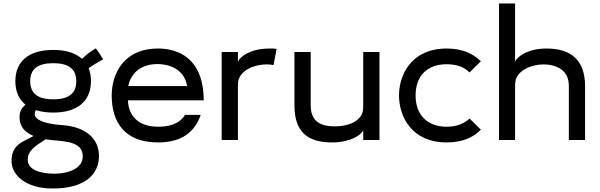

<svg xmlns="http://www.w3.org/2000/svg" viewBox="-20 -802 3437 1100"><path d="M282 278C464 278 547 199 547 92C547 -21 453 -77 339 -85C222 -93 179 -120 179 -148C179 -157 180 -163 186 -171C214 -162 247 -157 285 -157C423 -157 501 -222 501 -337C501 -365 497 -389 488 -411C511 -428 534 -442 571 -462C558 -484 547 -501 529 -525C499 -508 474 -488 450 -465C413 -498 358 -516 285 -516C146 -516 68 -452 68 -337C68 -279 88 -233 126 -202C104 -184 92 -166 92 -129C92 -76 124 -43 172 -23C116 10 46 22 46 122C46 193 118 278 282 278ZM139 113C139 64 173 40 241 -4C261 -1 281 2 303 3C416 11 454 38 454 95C454 161 375 193 293 193C211 193 139 172 139 113ZM153 -337C153 -406 196 -440 285 -440C374 -440 417 -406 417 -337C417 -267 374 -233 285 -233C196 -233 153 -267 153 -337Z M886 14C987 14 1087 -19 1130 -144H1040C1006 -88 942 -76 886 -76C769 -76 716 -142 713 -227H1147C1147 -473 995 -524 886 -524C685 -524 620 -375 620 -255C620 -103 693 14 886 14ZM715 -309C730 -385 789 -435 883 -435C940 -435 1035 -412 1052 -309Z M1250 0H1343V-302C1343 -313 1343 -326 1345 -337C1356 -397 1433 -433 1507 -433C1521 -433 1534 -432 1547 -429L1565 -522C1552 -524 1539 -524 1524 -524C1419 -524 1359 -481 1343 -450V-504H1250Z M1881 14C1986 14 2046 -26 2061 -55V0H2154V-504H2061V-202C2061 -191 2061 -178 2059 -167C2048 -107 1974 -78 1900 -78C1806 -78 1760 -113 1760 -201V-504H1667V-197C1667 -52 1737 14 1881 14Z M2539 14C2630 14 2692 -15 2735 -59L2670 -123C2639 -93 2595 -76 2539 -76C2430 -76 2361 -142 2361 -255C2361 -368 2428 -434 2539 -434C2595 -434 2640 -418 2670 -387L2735 -451C2692 -494 2629 -524 2539 -524C2338 -524 2266 -375 2266 -255C2266 -135 2338 14 2539 14Z M2839 0H2931V-302C2931 -313 2931 -326 2933 -337C2944 -397 3021 -433 3095 -433C3159 -433 3215 -407 3232 -355C3238 -338 3239 -321 3239 -304V0H3332V-308C3332 -456 3253 -524 3112 -524C3007 -524 2947 -481 2931 -450V-782H2839Z"/></svg>

Font: Hibana 45 SubMedium
Style: Regular
Weight: 500
Width: 6
Designer: pygmalion
Foundry: ybstudio
Version: Version 2021.007;FEAKit 1.0